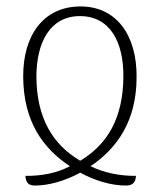

<svg xmlns="http://www.w3.org/2000/svg" viewBox="-20 -566 496 596"><path d="M88 10C131 10 181 -4 229 -30C277 -4 327 10 371 10C395 10 401 -3 402 -20C351 -20 305 -29 261 -50C344 -106 404 -191 404 -327C405 -456 342 -546 230 -546C114 -546 51 -455 52 -327C53 -188 114 -105 197 -50C155 -28 110 -20 59 -20C60 0 68 10 88 10ZM229 -67C144 -117 94 -199 93 -327C93 -434 135 -516 228 -516C322 -516 364 -435 363 -327C362 -200 314 -118 229 -67Z"/></svg>

Font: Noto Serif Georgian Condensed ExtraLight
Style: Regular
Weight: 200
Width: 3
Designer: Monotype Design Team, Akaki Razmadze
Foundry: Google LLC
Version: Version 2.003